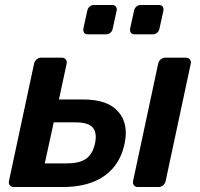

<svg xmlns="http://www.w3.org/2000/svg" viewBox="-20 -752 805 772"><path d="M35 0Q25 0 19.5 -7Q14 -14 16 -24L117 -496Q119 -506 127 -513Q135 -520 145 -520H229Q239 -520 244.5 -513Q250 -506 248 -496L217 -352H316Q413 -352 455.5 -303Q498 -254 481 -175Q469 -117 436 -78Q403 -39 351.5 -19.5Q300 0 232 0ZM160 -95H249Q298 -95 325 -113Q352 -131 362 -175Q371 -218 353 -239Q335 -260 284 -260H196ZM534 0Q524 0 518.5 -7Q513 -14 515 -24L616 -496Q618 -506 626 -513Q634 -520 644 -520H727Q738 -520 743.5 -513Q749 -506 747 -496L646 -24Q644 -14 636 -7Q628 0 617 0ZM521 -614Q511 -614 506.5 -620Q502 -626 503 -636L519 -709Q521 -719 528.5 -725.5Q536 -732 546 -732H619Q629 -732 634 -725.5Q639 -719 637 -709L621 -636Q619 -626 611.5 -620Q604 -614 594 -614ZM333 -614Q323 -614 318.5 -620Q314 -626 315 -636L331 -709Q333 -719 340.5 -725.5Q348 -732 358 -732H431Q441 -732 446 -725.5Q451 -719 449 -709L433 -636Q431 -626 423.5 -620Q416 -614 406 -614Z"/></svg>

Font: Rubik Light Medium
Style: Italic
Weight: 500
Italic angle: -12°
Version: Version 2.104